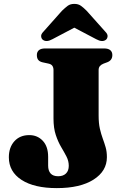

<svg xmlns="http://www.w3.org/2000/svg" viewBox="-20 -949 642 987"><path d="M529.5 -141Q529.5 -69.5 461 -25.8Q392.5 18 272 18Q156 18 90.8 -24.2Q25.5 -66.5 25.5 -140.5Q25.5 -191.5 54 -223Q82.5 -254.5 130.5 -254.5Q172.5 -254.5 200 -225.2Q227.5 -196 227.5 -142.5V-97.5Q227.5 -71.5 240.2 -57.2Q253 -43 279 -43Q304.5 -43 319 -57Q333.5 -71 333.5 -96.5Q333.5 -121.5 321.8 -144.2Q310 -167 294.2 -193.5Q278.5 -220 266.8 -255.2Q255 -290.5 255 -340V-589Q255 -602 249.2 -610.5Q243.5 -619 229.5 -622L199.5 -628.5Q184 -632 176.8 -640.8Q169.5 -649.5 169.5 -666Q169.5 -682 180 -691Q190.5 -700 212.5 -700H514.5Q536.5 -700 547 -691Q557.5 -682 557.5 -666Q557.5 -639 531.5 -629L512.5 -622Q500 -617 493.5 -609.2Q487 -601.5 487 -589V-355Q487 -315 493.5 -287Q500 -259 508.2 -236.8Q516.5 -214.5 523 -192Q529.5 -169.5 529.5 -141ZM410 -832H314L474.5 -747.5Q506.5 -730 525 -745Q532 -751 533 -762.2Q534 -773.5 521.5 -786L425.5 -893.5Q409.5 -909.5 396 -919.2Q382.5 -929 362 -929Q341.5 -929 328.2 -919.2Q315 -909.5 298.5 -893.5L203 -786Q190.5 -773.5 191.5 -762.2Q192.5 -751 199.5 -745Q218 -730 249.5 -747.5Z"/></svg>

Font: Fraunces
Style: Regular
Weight: 900
Version: Version 1.000;[b76b70a41]